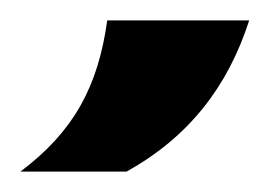

<svg xmlns="http://www.w3.org/2000/svg" viewBox="-20 -783 264 188"><path d="M0 -615H104C165 -649 203 -698 224 -763H85C76 -698 52 -654 0 -615Z"/></svg>

Font: Swile Sans
Style: Bold
Weight: 700
Designer: Lord
Foundry: Lord
Version: Version 1.477;FEAKit 1.0